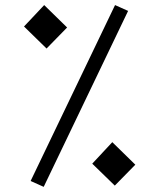

<svg xmlns="http://www.w3.org/2000/svg" viewBox="-20 -723 626 753"><path d="M151.4 9.8 100.1 -13.2 431.2 -703.1 482.4 -680.2ZM162.6 -532.7 74.2 -619.1 153.3 -703.1 243.2 -615.2ZM430.2 4.9 341.8 -81.1 420.4 -165.5 510.7 -77.1Z"/></svg>

Font: CaskaydiaCove NFP Light
Style: Regular
Weight: 300
Designer: Aaron Bell
Foundry: Saja Typeworks
Version: Version 2111.001; VTT 6.35;Nerd Fonts 3.1.1